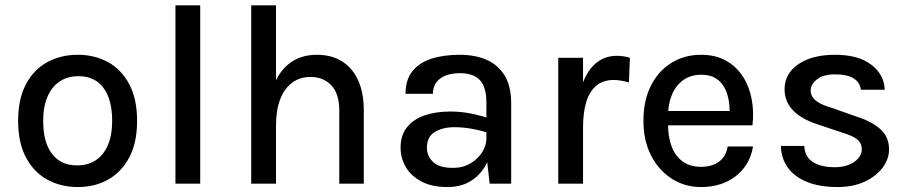

<svg xmlns="http://www.w3.org/2000/svg" viewBox="-20 -704 3484 736"><path d="M278.5 13Q213 13 161.2 -15.5Q109.5 -44 79.5 -100.5Q49.5 -157 49.5 -240Q49.5 -325 79.5 -381.2Q109.5 -437.5 161.2 -465.8Q213 -494 278.5 -494Q343 -494 394.2 -465.8Q445.5 -437.5 475.5 -381.2Q505.5 -325 505.5 -240Q505.5 -157 475.5 -100.5Q445.5 -44 394.2 -15.5Q343 13 278.5 13ZM275.5 -70Q317.5 -70 347.5 -90Q377.5 -110 393.8 -148.2Q410 -186.5 410 -240Q410 -322 376.8 -367Q343.5 -412 281 -412Q239 -412 208.8 -391.8Q178.5 -371.5 162 -333.2Q145.5 -295 145.5 -240Q145.5 -159 179.2 -114.5Q213 -70 275.5 -70Z M652.5 0V-683.5H747.5V0Z M1280.5 0V-282Q1280.5 -344.5 1250.2 -376.8Q1220 -409 1170 -409Q1130 -409 1100.2 -387.2Q1070.5 -365.5 1054.2 -323.8Q1038 -282 1038 -222H1004Q1004 -310.5 1026.8 -371Q1049.5 -431.5 1092 -462.8Q1134.5 -494 1194.5 -494Q1252.5 -494 1292.8 -467.8Q1333 -441.5 1353.8 -394Q1374.5 -346.5 1374.5 -282V0ZM943 0V-683.5H1038V0Z M1857 0 1844.5 -110.5V-311Q1844.5 -370 1819.8 -396.8Q1795 -423.5 1742.5 -423.5Q1712.5 -423.5 1689.2 -414.8Q1666 -406 1652.8 -388.5Q1639.5 -371 1639.5 -344.5H1534.5Q1534.5 -397.5 1560.5 -430.5Q1586.5 -463.5 1633.2 -478.8Q1680 -494 1742.5 -494Q1801 -494 1845.2 -474.8Q1889.5 -455.5 1914.5 -414.5Q1939.5 -373.5 1939.5 -308.5V0ZM1695.5 13Q1635 13 1595 -8.5Q1555 -30 1535.2 -64.2Q1515.5 -98.5 1515.5 -137.5Q1515.5 -185 1539.8 -215.8Q1564 -246.5 1607 -261.5Q1650 -276.5 1706 -276.5Q1744.5 -276.5 1781.2 -269.5Q1818 -262.5 1853 -251V-193.5Q1824.5 -204 1789 -210.2Q1753.5 -216.5 1723 -216.5Q1677.5 -216.5 1647 -198.2Q1616.5 -180 1616.5 -137.5Q1616.5 -105.5 1640.2 -83Q1664 -60.5 1716.5 -60.5Q1754.5 -60.5 1783.5 -77.8Q1812.5 -95 1828.5 -121Q1844.5 -147 1844.5 -173H1867.5Q1867.5 -123.5 1847.2 -81Q1827 -38.5 1788.8 -12.8Q1750.5 13 1695.5 13Z M2120 0V-482.5H2215V0ZM2189 -215Q2189 -308 2208.2 -369Q2227.5 -430 2262.2 -460Q2297 -490 2344 -490Q2358 -490 2370.2 -488.2Q2382.5 -486.5 2394.5 -482.5L2391 -388Q2377.5 -392 2361.5 -394.8Q2345.5 -397.5 2333 -397.5Q2292 -397.5 2265.8 -375.5Q2239.5 -353.5 2227.2 -312.8Q2215 -272 2215 -215Z M2667 13Q2605 13 2555 -19Q2505 -51 2475.8 -108Q2446.5 -165 2446.5 -240.5Q2446.5 -319.5 2475.5 -376.2Q2504.5 -433 2554.5 -463.5Q2604.5 -494 2667 -494Q2723 -494 2763 -471.5Q2803 -449 2827.8 -410.5Q2852.5 -372 2861.5 -323.5Q2870.5 -275 2864.5 -223.5H2522.5V-278.5H2799.5L2776.5 -263.5Q2778 -290 2773.8 -317.2Q2769.5 -344.5 2757.5 -367.2Q2745.5 -390 2723.8 -403.8Q2702 -417.5 2668.5 -417.5Q2627 -417.5 2598.5 -396.5Q2570 -375.5 2555.5 -340.2Q2541 -305 2541 -263V-224.5Q2541 -178 2554.8 -142Q2568.5 -106 2596.8 -85.2Q2625 -64.5 2667 -64.5Q2708.5 -64.5 2735.8 -84Q2763 -103.5 2769.5 -142.5H2866.5Q2859 -95.5 2832 -60.5Q2805 -25.5 2762.8 -6.2Q2720.5 13 2667 13Z M3191 13Q3121 13 3073 -6.8Q3025 -26.5 2999.8 -61.8Q2974.5 -97 2973.5 -144.5H3063Q3065 -103 3096 -83Q3127 -63 3181 -63Q3210 -63 3233 -72Q3256 -81 3269.8 -96.8Q3283.5 -112.5 3283.5 -131.5Q3283.5 -156 3265.2 -170.2Q3247 -184.5 3207.5 -196L3109 -229Q3050 -249 3018.8 -282.2Q2987.5 -315.5 2987.5 -362Q2987.5 -421.5 3040.2 -457.8Q3093 -494 3181 -494Q3270.5 -494 3320 -456Q3369.5 -418 3371.5 -360H3280Q3276.5 -388.5 3251.8 -403.8Q3227 -419 3181 -419Q3136.5 -419 3112 -400Q3087.5 -381 3087.5 -357Q3087.5 -314 3161.5 -293L3265 -256.5Q3324 -237.5 3356 -207.8Q3388 -178 3388 -131.5Q3388 -94.5 3363.5 -61.5Q3339 -28.5 3294.8 -7.8Q3250.5 13 3191 13Z"/></svg>

Font: Karla Medium
Style: Regular
Weight: 500
Designer: Jonathan Pinhorn
Version: Version 2.001